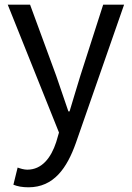

<svg xmlns="http://www.w3.org/2000/svg" viewBox="-20 -563 561 817"><path d="M101 234C209 234 265 152 303 45L508 -543H419L322 -241C307 -193 291 -138 276 -89H271C254 -138 235 -194 219 -241L108 -543H13L231 1L219 42C197 109 158 159 96 159C82 159 66 154 55 150L37 223C54 230 75 234 101 234Z"/></svg>

Font: Noto Sans CJK JP Regular
Style: Regular
Weight: 400
Designer: Ryoko NISHIZUKA (kana & ideographs); Paul D. Hunt (Latin, Greek & Cyrillic); Wenlong ZHANG (bopomofo); Sandoll Communica
Foundry: Adobe Systems Incorporated
Version: Version 1.001;PS 1.001;hotconv 1.0.78;makeotf.lib2.5.61930